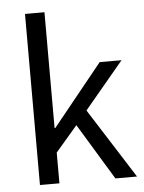

<svg xmlns="http://www.w3.org/2000/svg" viewBox="-52 -754 599 796"><g transform="rotate(-5 247.5 -356.0)"><path d="M82 0V-712H163V-230H166L373 -486H464L301 -291L486 0H396L254 -234L163 -128V0Z"/></g></svg>

Font: Source Sans Pro
Style: Regular
Weight: 400
Designer: Paul D. Hunt
Foundry: Adobe Systems Incorporated
Version: Version 2.021;PS 2.000;hotconv 1.0.86;makeotf.lib2.5.63406